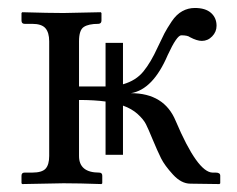

<svg xmlns="http://www.w3.org/2000/svg" viewBox="-20 -462 597 484"><path d="M290 -71.8H246.1V-206.1Q217.8 -210 179.2 -210V-68.8Q179.2 -26.9 230 -26.9Q237.8 -26.9 237.8 -19V0L235.8 2Q178.7 0 140.1 0Q140.1 0 36.1 2L34.2 0V-19Q34.2 -26.9 42 -26.9H61Q85.9 -26.9 95 -36.9Q104 -46.9 104 -68.8V-357.9Q104 -379.9 94.5 -390.9Q85 -401.9 61 -401.9H42Q34.2 -401.9 34.2 -410.2V-429.2L36.1 -431.2Q104 -429.2 140.1 -429.2L233.9 -431.2L235.8 -429.2V-410.2Q235.8 -402.3 228 -401.9Q203.1 -401.9 191.2 -394Q179.2 -386.2 179.2 -357.9V-244.1H246.1V-354H290V-249.5Q322.8 -258.8 341.6 -282Q360.4 -305.2 377 -341.8Q388.2 -365.7 394.5 -377.9Q400.9 -390.1 412.8 -408Q424.8 -425.8 439.5 -433.8Q454.1 -441.9 471.2 -441.9Q498 -441.9 512 -429.4Q525.9 -417 525.9 -397Q525.9 -381.8 514.9 -370.4Q503.9 -358.9 488.8 -358.9Q476.6 -358.9 459 -368.2Q453.1 -373 437 -373Q425.8 -373 402.8 -323.2Q365.7 -236.3 310.1 -227.1Q394 -227.1 422.9 -157.2Q478 -27.3 516.1 -26.9H523.9Q535.2 -26.9 535.2 -19V0L533.2 2L460 1Q437 1 416 -22Q395 -44.9 386 -63Q377 -81.1 363.8 -112.8Q354 -136.7 347.9 -148.9Q341.8 -161.1 326.9 -174.6Q312 -188 290 -195.8Z"/></svg>

Font: Linux Libertine Capitals
Style: Small Caps
Weight: 400
Designer: Philipp H. Poll
Foundry: Philipp H. Poll
Version: Version 5.1.3